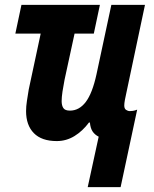

<svg xmlns="http://www.w3.org/2000/svg" viewBox="-20 -569 633 788"><path d="M385 -8Q369 -16 360 -29.5Q351 -43 349 -66H345Q319 -31 285.5 -10.5Q252 10 213 10Q151 10 119 -22.5Q87 -55 87 -113Q87 -132 90.5 -155Q94 -178 98 -202L147 -431H43L68 -549H390L365 -431H286L245 -242Q240 -217 236.5 -193.5Q233 -170 233 -154Q233 -136 240 -125.5Q247 -115 267 -115Q305 -115 332 -150.5Q359 -186 376 -264L437 -549H575L498 -185Q495 -172 492.5 -158.5Q490 -145 490 -136Q490 -123 497.5 -118Q505 -113 513 -113Q518 -113 525.5 -114Q533 -115 543 -119L475 199H340Z"/></svg>

Font: Noto Sans ExtraCondensed ExtraBold
Style: Italic
Weight: 800
Width: 2
Italic angle: -12°
Designer: Monotype Design Team
Foundry: Monotype Imaging Inc.
Version: Version 2.013; ttfautohint (v1.8.4.7-5d5b)